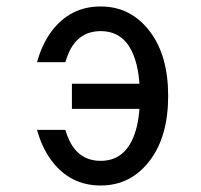

<svg xmlns="http://www.w3.org/2000/svg" viewBox="-20 -567 626 597"><path d="M95.2 -163.1Q95.2 -163.1 183.1 -163.1Q188.5 -145 195.8 -129.9Q226.1 -66.9 293 -66.9Q359.4 -66.9 390.1 -129.9Q409.2 -168.9 413.6 -228.5H203.6V-306.6H413.6Q409.2 -367.7 390.1 -407.2Q359.9 -470.2 293 -470.2Q226.1 -470.2 195.8 -407.2Q188.5 -392.1 183.1 -373.5H95.2Q110.4 -429.2 139.6 -468.8Q197.8 -546.9 293 -546.9Q387.2 -546.9 446.3 -468.8Q502.9 -394 502.9 -268.6Q502.9 -143.1 446.3 -68.4Q387.2 9.8 293 9.8Q197.8 9.8 139.6 -68.4Q110.4 -107.9 95.2 -163.1Z"/></svg>

Font: Consola Mono
Style: Book
Weight: 400
Monospace: yes
Version: Version 2.001